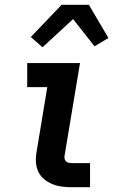

<svg xmlns="http://www.w3.org/2000/svg" viewBox="-20 -784 490 804"><path d="M282 0Q261 0 240 -2.5Q219 -5 199.5 -13Q180 -21 164.5 -34Q149 -47 140.5 -65Q132 -83 130.5 -104Q129 -125 133 -147L178 -419H94V-520H315L250 -130Q249 -124 251 -117.5Q253 -111 258 -107Q263 -103 269 -102Q275 -101 282 -101H357V0ZM158 -586 109 -629 238 -764H352L434 -625L376 -590L286 -704Z"/></svg>

Font: Iosevka Etoile
Style: Bold Italic
Weight: 700
Italic angle: -9°
Designer: Belleve Invis
Foundry: Belleve Invis
Version: Version 28.1.0; ttfautohint (v1.8.4)